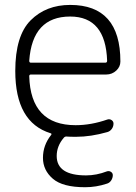

<svg xmlns="http://www.w3.org/2000/svg" viewBox="-20 -576 561 792"><path d="M100.6 -325.2Q100.6 -317.4 107.4 -317.4H414.1Q421.9 -317.4 421.9 -325.2Q416 -507.8 269.5 -507.8Q113.3 -507.8 100.6 -325.2ZM331.1 196.3Q238.3 196.3 197.8 161.1Q157.2 126 157.2 75.2Q157.2 23.4 190.4 -18.6Q195.3 -24.4 188.5 -26.4Q43 -71.3 43 -283.2Q43 -428.7 106.4 -492.2Q169.9 -555.7 269.5 -555.7Q476.6 -555.7 476.6 -322.3Q476.6 -300.8 460 -285.2Q442.4 -268.6 418 -268.6H107.4Q100.6 -268.6 100.6 -261.7Q106.4 -59.6 292 -59.6Q355.5 -59.6 422.9 -83Q432.6 -85.9 440.4 -80.6Q448.2 -75.2 448.2 -66.4Q448.2 -53.7 440.9 -43.9Q433.6 -34.2 422.9 -31.2Q354.5 -11.7 293.9 -11.7Q292 -11.7 289.1 -11.7Q266.6 -11.7 255.9 -12.7Q248 -13.7 243.2 -7.8Q213.9 26.4 213.9 67.4Q213.9 147.5 335 147.5Q377.9 147.5 420.9 130.9Q429.7 127.9 437.5 132.8Q445.3 137.7 445.3 146.5Q445.3 158.2 438.5 168.5Q431.6 178.7 420.9 181.6Q377 196.3 331.1 196.3Z"/></svg>

Font: Gen Jyuu Gothic Light
Style: Regular
Weight: 200
Designer: [Source Han Sans]
Ryoko NISHIZUKA  (kana & ideographs); Paul D. Hunt (Latin, Greek & Cyrillic); Wenlong ZHANG  (bopomofo
Version: Version 1.002.20150607